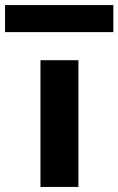

<svg xmlns="http://www.w3.org/2000/svg" viewBox="-60 -739 468 759"><path d="M100 0V-501H250V0ZM-40 -612V-719H388V-612Z"/></svg>

Font: Nunito Sans 7pt Expanded
Style: Bold
Weight: 700
Width: 7
Designer: Vernon Adams
Foundry: Vernon Adams
Version: Version 3.101;gftools[0.9.27]